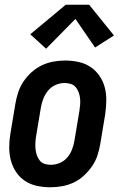

<svg xmlns="http://www.w3.org/2000/svg" viewBox="-20 -784 515 812"><path d="M193 8Q164 8 136 2Q108 -4 85.5 -19Q63 -34 48 -56.5Q33 -79 26 -105.5Q19 -132 19 -161Q19 -190 24 -219L45 -345Q49 -369 57 -393.5Q65 -418 79.5 -439.5Q94 -461 114 -479Q134 -497 157.5 -508Q181 -519 206 -523.5Q231 -528 255 -528Q284 -528 312 -522Q340 -516 362.5 -501Q385 -486 400.5 -463.5Q416 -441 423 -414.5Q430 -388 429.5 -359Q429 -330 425 -301L404 -175Q400 -151 392 -126.5Q384 -102 369 -80.5Q354 -59 334.5 -41Q315 -23 291.5 -12Q268 -1 242.5 3.5Q217 8 193 8ZM195 -87Q214 -87 233 -95Q252 -103 265 -118.5Q278 -134 285 -153Q292 -172 295 -190L316 -316Q318 -329 319 -342.5Q320 -356 318.5 -369Q317 -382 312.5 -394Q308 -406 300 -415.5Q292 -425 279.5 -429Q267 -433 253 -433Q234 -433 215.5 -425Q197 -417 184 -401.5Q171 -386 163.5 -367Q156 -348 153 -330L132 -204Q130 -191 129.5 -177.5Q129 -164 130.5 -151Q132 -138 136.5 -126Q141 -114 148.5 -104.5Q156 -95 168.5 -91Q181 -87 195 -87ZM175 -578 108 -639 258 -764H357L462 -634L382 -583L299 -704Z"/></svg>

Font: Iosevka QP
Style: Bold Italic
Weight: 700
Italic angle: -9°
Designer: Belleve Invis
Foundry: Belleve Invis
Version: Version 20.0.0; ttfautohint (v1.8.4)